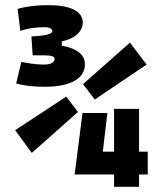

<svg xmlns="http://www.w3.org/2000/svg" viewBox="-20 -723 626 743"><path d="M268.6 -47.9H421.4V0H518.1V-47.9H551.8V-136.2H518.1V-301.8H421.4V-136.2H377.9L395.5 -285.6H299.3L269 -49.3ZM157.2 -387.2C253.4 -388.2 308.6 -418.9 308.6 -474.1C308.6 -515.1 272.9 -536.1 219.2 -546.4V-563C267.6 -572.3 300.3 -600.1 300.3 -635.7C300.3 -679.2 252.4 -703.1 167 -703.1C123 -703.1 83 -698.7 48.3 -688.5L58.6 -603.5C85.9 -612.8 116.2 -617.7 152.3 -617.7C171.9 -617.7 182.6 -611.8 182.6 -602.1C182.6 -592.3 158.7 -584.5 101.6 -582L106.4 -508.8H153.8C177.7 -508.8 191.4 -504.4 191.4 -495.6C191.4 -481.4 176.3 -473.1 150.4 -473.1C113.8 -473.1 85 -479.5 62.5 -483.4L42.5 -399.9C72.8 -391.6 111.3 -386.7 157.2 -387.2ZM346.7 -337.9 547.4 -473.1 482.9 -558.1 301.3 -397.5ZM103 -131.3 281.7 -289.6 236.3 -349.1 38.6 -219.2Z"/></svg>

Font: Cascadia Code
Style: Bold
Weight: 700
Monospace: yes
Designer: Aaron Bell
Foundry: Saja Typeworks
Version: Version 2404.023